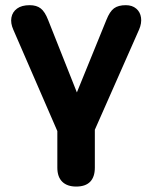

<svg xmlns="http://www.w3.org/2000/svg" viewBox="-20 -518 575 727"><path d="M197.1 116.8V-21.7L30.4 -405.6Q19.4 -430.3 23.2 -451.5Q27 -472.8 44.6 -485.6Q62.1 -498.4 92.4 -498.4Q118.5 -498.4 134.3 -486Q150.2 -473.6 162.6 -441.5L286.5 -129.3H255.3L382.9 -442.7Q395.5 -474.6 411.7 -486.5Q428 -498.4 456.3 -498.4Q480.5 -498.4 495.7 -485.5Q511 -472.6 514 -451.3Q517 -430.1 506.8 -406.4L339.1 -26.7V116.8Q339.1 151.9 321.4 170.2Q303.6 188.4 268.5 188.4Q234.4 188.4 215.8 170.2Q197.1 151.9 197.1 116.8Z"/></svg>

Font: SN Pro Thin
Style: Regular
Weight: 200
Designer: Tobias Whetton
Foundry: Supernotes
Version: Version 1.003;Glyphs 3.3 (3324)